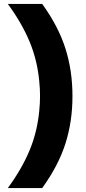

<svg xmlns="http://www.w3.org/2000/svg" viewBox="-20 -819 442 983"><path d="M196 -799H20Q93 -699 132 -604.5Q171 -510 181 -403Q189 -328 181 -252Q171 -145 132 -50.5Q93 44 20 144H196Q279 29 315 -84Q351 -197 351 -327Q351 -457 315 -570.5Q279 -684 196 -799Z"/></svg>

Font: Kreadon
Style: Regular
Weight: 400
Designer: kohakuno
Foundry: StudioGnu
Version: Version 1.000;Glyphs 3.1.2 (3151)